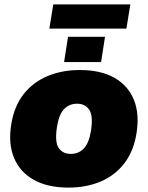

<svg xmlns="http://www.w3.org/2000/svg" viewBox="-20 -840 671 872"><path d="M17 0ZM291 12Q196 12 133 -23.5Q70 -59 43.5 -123.5Q17 -188 31 -275Q44 -357 87 -412Q130 -467 196 -494.5Q262 -522 342 -522Q438 -522 500 -486.5Q562 -451 588 -387Q614 -323 600 -235Q587 -153 544.5 -98Q502 -43 437 -15.5Q372 12 291 12ZM302 -141Q337 -141 360.5 -165.5Q384 -190 393 -245Q404 -315 385 -342Q366 -369 330 -369Q295 -369 271.5 -345Q248 -321 239 -265Q228 -195 246.5 -168Q265 -141 302 -141ZM204 -710 222 -820H572L554 -710ZM271 -558 289 -673H457L439 -558Z"/></svg>

Font: Winston Black
Style: Italic
Weight: 900
Italic angle: -9°
Designer: Original fonts by Vernon Adams / Changes by Cristiano Sobral
Foundry: VOriginal fonts by Vernon Adams / Changes by Cristiano Sobral
Version: Version 2.503;July 17, 2020;FontCreator 13.0.0.2655 64-bit